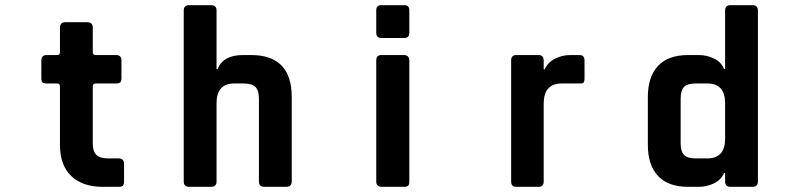

<svg xmlns="http://www.w3.org/2000/svg" viewBox="-20 -723 3040 743"><path d="M201 -400H161Q149 -400 144.5 -404Q140 -408 140 -420V-489Q140 -510 161 -510H201Q212 -510 212 -521V-616Q212 -637 234 -637H318Q339 -637 339 -616V-521Q339 -510 351 -510H429Q450 -510 450 -489V-420Q450 -409 445.5 -404.5Q441 -400 429 -400H351Q339 -400 339 -389V-168Q339 -137 353 -123.5Q367 -110 399 -110H439Q460 -110 460 -89V-20Q460 -9 455.5 -4.5Q451 0 439 0H378Q299 0 255.5 -42Q212 -84 212 -162V-389Q212 -400 201 -400Z M797 0H712Q691 0 691 -21V-682Q691 -703 712 -703H797Q818 -703 818 -682V-456H822Q844 -510 920 -510H952Q1109 -510 1109 -347V-21Q1109 0 1087 0H1003Q982 0 982 -21V-341Q982 -373 968.5 -386.5Q955 -400 923 -400H887Q818 -400 818 -324V-21Q818 0 797 0Z M1436 -596V-683Q1436 -703 1456 -703H1544Q1564 -703 1564 -684V-596Q1564 -576 1544 -576H1456Q1436 -576 1436 -596ZM1436 -21V-489Q1436 -510 1456 -510H1542Q1564 -510 1564 -489V-21Q1564 -8 1559 -4Q1554 0 1544 0H1458Q1436 0 1436 -21Z M2064 0H1978Q1958 0 1958 -21V-489Q1958 -510 1978 -510H2064Q2084 -510 2084 -489V-455H2088Q2100 -482 2128 -496Q2156 -510 2186 -510H2222Q2242 -510 2242 -489V-420Q2242 -408 2238 -403.5Q2234 -399 2222 -400H2154Q2084 -400 2084 -322V-21Q2084 0 2064 0Z M2684 0H2643Q2566 0 2526.5 -42Q2487 -84 2487 -163V-347Q2487 -426 2526.5 -468Q2566 -510 2643 -510H2684Q2715 -510 2743 -496.5Q2771 -483 2782 -456H2786V-682Q2786 -703 2807 -703H2892Q2913 -703 2913 -682V-21Q2913 0 2892 0H2807Q2786 0 2786 -21V-54H2782Q2771 -27 2743 -13.5Q2715 0 2684 0ZM2786 -186V-324Q2786 -400 2717 -400H2672Q2640 -400 2627 -386.5Q2614 -373 2614 -341V-169Q2614 -137 2627 -123.5Q2640 -110 2672 -110H2717Q2786 -110 2786 -186Z"/></svg>

Font: RajdhaniMono
Style: Bold
Weight: 700
Monospace: yes
Designer: Satya Rajpurohit, Jyotish Sonowal
Foundry: Indian Type Foundry
Version: Version 1.201;PS 1.0;hotconv 1.0.78;makeotf.lib2.5.61930; tt